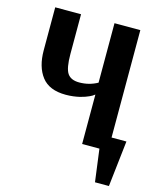

<svg xmlns="http://www.w3.org/2000/svg" viewBox="-121 -737 831 998"><g transform="rotate(15 294.5 -237.5)"><path d="M509 -72H589L561 175H486L463 0H370V-266L367 -264Q364 -261 358 -257.5Q352 -254 343.5 -250Q335 -246 322.5 -241.5Q310 -237 295.5 -233.5Q281 -230 261.5 -227.5Q242 -225 221 -225Q132 -225 91.5 -277.5Q51 -330 51 -419V-650H190V-436Q190 -360 208.5 -332.5Q227 -305 272 -305Q325 -305 370 -330V-650H509Z"/></g></svg>

Font: Arsenal
Style: Bold
Weight: 700
Designer: Andrij Shevchenko
Foundry: Stairsfor
Version: Version 2.001;PS 002.001;hotconv 1.0.88;makeotf.lib2.5.64775